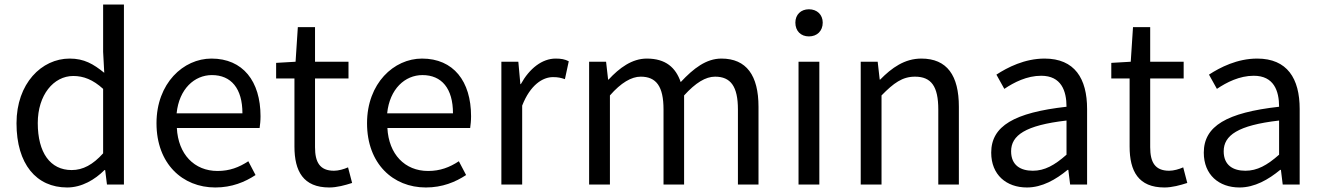

<svg xmlns="http://www.w3.org/2000/svg" viewBox="-20 -816 5847 849"><path d="M277 13C342 13 400 -22 442 -64H445L453 0H528V-796H436V-587L441 -494C393 -533 352 -557 288 -557C164 -557 53 -447 53 -271C53 -90 141 13 277 13ZM297 -64C202 -64 147 -141 147 -272C147 -396 217 -480 304 -480C349 -480 391 -464 436 -423V-138C391 -88 347 -64 297 -64Z M932 13C1005 13 1063 -11 1110 -42L1078 -103C1037 -76 995 -60 942 -60C839 -60 768 -134 762 -250H1128C1130 -264 1132 -282 1132 -302C1132 -457 1054 -557 915 -557C791 -557 672 -448 672 -271C672 -92 787 13 932 13ZM761 -315C772 -423 840 -484 917 -484C1002 -484 1052 -425 1052 -315Z M1436 13C1470 13 1506 3 1537 -7L1519 -76C1501 -68 1477 -61 1457 -61C1394 -61 1373 -99 1373 -165V-469H1521V-543H1373V-696H1297L1287 -543L1201 -538V-469H1282V-168C1282 -59 1321 13 1436 13Z M1863 13C1936 13 1994 -11 2041 -42L2009 -103C1968 -76 1926 -60 1873 -60C1770 -60 1699 -134 1693 -250H2059C2061 -264 2063 -282 2063 -302C2063 -457 1985 -557 1846 -557C1722 -557 1603 -448 1603 -271C1603 -92 1718 13 1863 13ZM1692 -315C1703 -423 1771 -484 1848 -484C1933 -484 1983 -425 1983 -315Z M2197 0H2289V-349C2325 -441 2380 -475 2425 -475C2448 -475 2460 -472 2478 -466L2495 -545C2478 -554 2461 -557 2437 -557C2377 -557 2321 -513 2283 -444H2281L2272 -543H2197Z M2585 0H2677V-394C2726 -450 2772 -477 2813 -477C2882 -477 2914 -434 2914 -332V0H3005V-394C3056 -450 3100 -477 3142 -477C3211 -477 3243 -434 3243 -332V0H3334V-344C3334 -482 3281 -557 3170 -557C3103 -557 3047 -514 2990 -453C2968 -517 2924 -557 2840 -557C2775 -557 2719 -516 2671 -464H2669L2660 -543H2585Z M3511 0H3603V-543H3511ZM3557 -655C3593 -655 3618 -679 3618 -716C3618 -751 3593 -775 3557 -775C3521 -775 3497 -751 3497 -716C3497 -679 3521 -655 3557 -655Z M3786 0H3878V-394C3932 -449 3970 -477 4026 -477C4098 -477 4129 -434 4129 -332V0H4220V-344C4220 -482 4168 -557 4054 -557C3980 -557 3923 -516 3872 -464H3870L3861 -543H3786Z M4521 13C4588 13 4649 -22 4701 -65H4704L4712 0H4787V-334C4787 -469 4732 -557 4599 -557C4511 -557 4435 -518 4386 -486L4421 -423C4464 -452 4521 -481 4584 -481C4673 -481 4696 -414 4696 -344C4465 -318 4363 -259 4363 -141C4363 -43 4430 13 4521 13ZM4547 -61C4493 -61 4451 -85 4451 -147C4451 -217 4513 -262 4696 -283V-132C4643 -85 4599 -61 4547 -61Z M5129 13C5163 13 5199 3 5230 -7L5212 -76C5194 -68 5170 -61 5150 -61C5087 -61 5066 -99 5066 -165V-469H5214V-543H5066V-696H4990L4980 -543L4894 -538V-469H4975V-168C4975 -59 5014 13 5129 13Z M5461 13C5528 13 5589 -22 5641 -65H5644L5652 0H5727V-334C5727 -469 5672 -557 5539 -557C5451 -557 5375 -518 5326 -486L5361 -423C5404 -452 5461 -481 5524 -481C5613 -481 5636 -414 5636 -344C5405 -318 5303 -259 5303 -141C5303 -43 5370 13 5461 13ZM5487 -61C5433 -61 5391 -85 5391 -147C5391 -217 5453 -262 5636 -283V-132C5583 -85 5539 -61 5487 -61Z"/></svg>

Font: Noto Sans CJK JP
Style: Regular
Weight: 400
Designer: Ryoko NISHIZUKA 西塚涼子 (kana, bopomofo & ideographs); Paul D. Hunt (Latin, Greek & Cyrillic); Sandoll Communications 산돌커뮤니
Foundry: Adobe
Version: Version 2.004;hotconv 1.0.118;makeotfexe 2.5.65603